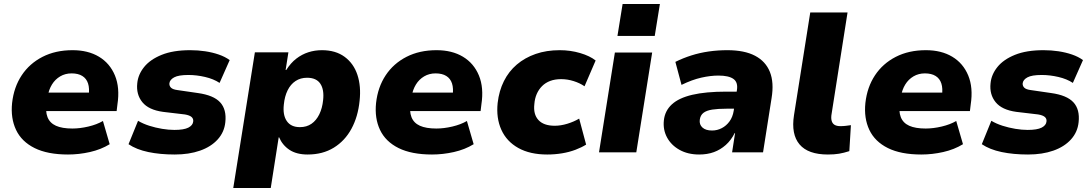

<svg xmlns="http://www.w3.org/2000/svg" viewBox="-20 -768 5503 968"><path d="M323 11Q220 11 154.5 -21.5Q89 -54 61 -113Q33 -172 41 -249Q50 -329 89.5 -388.5Q129 -448 194.5 -481.5Q260 -515 346 -515Q424 -515 479 -482Q534 -449 559.5 -387.5Q585 -326 572 -241L568 -208H186L201 -301H439L427 -286Q432 -322 424 -347Q416 -372 395 -385Q374 -398 341 -398Q309 -398 283.5 -383Q258 -368 242 -342Q226 -316 220 -281L215 -252Q208 -207 219.5 -177.5Q231 -148 262 -134Q293 -120 345 -120Q383 -120 425.5 -130Q468 -140 499 -158L533 -41Q489 -14 433.5 -1.5Q378 11 323 11Z M861 11Q787 11 727.5 -1.5Q668 -14 628 -41L676 -159Q701 -144 732.5 -134Q764 -124 797 -118.5Q830 -113 859 -113Q907 -113 929.5 -124.5Q952 -136 954 -155Q956 -169 946 -178Q936 -187 912 -191L802 -204Q729 -214 697.5 -253Q666 -292 672 -348Q676 -392 706.5 -430Q737 -468 795 -491.5Q853 -515 939 -515Q978 -515 1014.5 -509.5Q1051 -504 1083 -493Q1115 -482 1138 -465L1087 -350Q1057 -370 1014 -380Q971 -390 930 -390Q880 -390 858 -378Q836 -366 834 -348Q833 -335 842 -326Q851 -317 874 -314L977 -299Q1057 -288 1090 -252Q1123 -216 1116 -152Q1111 -102 1077.5 -65Q1044 -28 988.5 -8.5Q933 11 861 11Z M1156 180 1265 -504H1434L1420 -415H1423Q1446 -451 1474 -472.5Q1502 -494 1534.5 -504.5Q1567 -515 1603 -515Q1672 -515 1717.5 -481.5Q1763 -448 1782 -390.5Q1801 -333 1793 -260Q1785 -180 1752 -119Q1719 -58 1663 -23.5Q1607 11 1531 11Q1475 11 1439.5 -12.5Q1404 -36 1387 -76L1385 -75L1345 180ZM1492 -127Q1526 -127 1550.5 -144Q1575 -161 1590 -192Q1605 -223 1609 -263Q1615 -316 1595 -346Q1575 -376 1528 -376Q1495 -376 1470 -359.5Q1445 -343 1430 -312.5Q1415 -282 1411 -241Q1405 -188 1426 -157.5Q1447 -127 1492 -127Z M2158 11Q2055 11 1989.5 -21.5Q1924 -54 1896 -113Q1868 -172 1876 -249Q1885 -329 1924.5 -388.5Q1964 -448 2029.5 -481.5Q2095 -515 2181 -515Q2259 -515 2314 -482Q2369 -449 2394.5 -387.5Q2420 -326 2407 -241L2403 -208H2021L2036 -301H2274L2262 -286Q2267 -322 2259 -347Q2251 -372 2230 -385Q2209 -398 2176 -398Q2144 -398 2118.5 -383Q2093 -368 2077 -342Q2061 -316 2055 -281L2050 -252Q2043 -207 2054.5 -177.5Q2066 -148 2097 -134Q2128 -120 2180 -120Q2218 -120 2260.5 -130Q2303 -140 2334 -158L2368 -41Q2324 -14 2268.5 -1.5Q2213 11 2158 11Z M2739 11Q2652 11 2593 -22Q2534 -55 2507.5 -114Q2481 -173 2489 -249Q2496 -310 2520.5 -359Q2545 -408 2585.5 -442.5Q2626 -477 2680.5 -496Q2735 -515 2802 -515Q2856 -515 2905 -500.5Q2954 -486 2983 -463L2927 -333Q2904 -349 2872.5 -359Q2841 -369 2809 -369Q2778 -369 2754 -360Q2730 -351 2713 -334Q2696 -317 2686 -294Q2676 -271 2674 -243Q2668 -192 2694.5 -163Q2721 -134 2777 -134Q2807 -134 2840 -144Q2873 -154 2900 -170L2935 -39Q2913 -25 2881.5 -13Q2850 -1 2813.5 5Q2777 11 2739 11Z M3093 -587 3119 -748H3307L3281 -587ZM3000 0 3080 -503H3268L3188 0Z M3505 11Q3448 11 3406 -12.5Q3364 -36 3343 -75Q3322 -114 3327 -161Q3332 -209 3367 -241.5Q3402 -274 3470 -290Q3538 -306 3642 -306H3714L3701 -220H3643Q3600 -220 3571 -215.5Q3542 -211 3526.5 -199Q3511 -187 3508 -164Q3505 -140 3521.5 -125Q3538 -110 3570 -110Q3596 -110 3619 -122Q3642 -134 3658 -156Q3674 -178 3679 -209L3695 -312Q3702 -352 3678.5 -369.5Q3655 -387 3602 -387Q3562 -387 3515.5 -376.5Q3469 -366 3416 -340L3385 -456Q3423 -475 3465.5 -488.5Q3508 -502 3553.5 -508.5Q3599 -515 3647 -515Q3733 -515 3786.5 -487Q3840 -459 3861.5 -405.5Q3883 -352 3870 -273L3827 0H3671L3686 -97H3684Q3666 -61 3639 -37Q3612 -13 3579 -1Q3546 11 3505 11Z M4154 11Q4054 11 4011 -40Q3968 -91 3983 -187L4065 -705H4253L4173 -196Q4169 -175 4172.5 -160.5Q4176 -146 4187 -139Q4198 -132 4217 -132Q4231 -132 4243.5 -133.5Q4256 -135 4270 -137L4262 -6Q4234 3 4210 7Q4186 11 4154 11Z M4625 11Q4522 11 4456.5 -21.5Q4391 -54 4363 -113Q4335 -172 4343 -249Q4352 -329 4391.5 -388.5Q4431 -448 4496.5 -481.5Q4562 -515 4648 -515Q4726 -515 4781 -482Q4836 -449 4861.5 -387.5Q4887 -326 4874 -241L4870 -208H4488L4503 -301H4741L4729 -286Q4734 -322 4726 -347Q4718 -372 4697 -385Q4676 -398 4643 -398Q4611 -398 4585.5 -383Q4560 -368 4544 -342Q4528 -316 4522 -281L4517 -252Q4510 -207 4521.5 -177.5Q4533 -148 4564 -134Q4595 -120 4647 -120Q4685 -120 4727.5 -130Q4770 -140 4801 -158L4835 -41Q4791 -14 4735.5 -1.5Q4680 11 4625 11Z M5163 11Q5089 11 5029.5 -1.5Q4970 -14 4930 -41L4978 -159Q5003 -144 5034.5 -134Q5066 -124 5099 -118.5Q5132 -113 5161 -113Q5209 -113 5231.5 -124.5Q5254 -136 5256 -155Q5258 -169 5248 -178Q5238 -187 5214 -191L5104 -204Q5031 -214 4999.5 -253Q4968 -292 4974 -348Q4978 -392 5008.5 -430Q5039 -468 5097 -491.5Q5155 -515 5241 -515Q5280 -515 5316.5 -509.5Q5353 -504 5385 -493Q5417 -482 5440 -465L5389 -350Q5359 -370 5316 -380Q5273 -390 5232 -390Q5182 -390 5160 -378Q5138 -366 5136 -348Q5135 -335 5144 -326Q5153 -317 5176 -314L5279 -299Q5359 -288 5392 -252Q5425 -216 5418 -152Q5413 -102 5379.5 -65Q5346 -28 5290.5 -8.5Q5235 11 5163 11Z"/></svg>

Font: Nunito Sans 8pt Black
Style: Italic
Weight: 900
Italic angle: -9°
Version: Version 3.101;gftools[0.9.27]